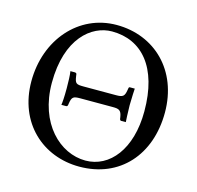

<svg xmlns="http://www.w3.org/2000/svg" viewBox="-99 -761 896 875"><g transform="rotate(15 349.0 -324.0)"><path d="M426 -348H273C238 -348 233 -351 228 -385L227 -392C227 -395 226 -399 219 -400H197C200 -383 201 -350 201 -320C201 -277 199 -254 197 -241H219C223 -241 226 -243 227 -249L228 -256C233 -288 240 -292 273 -292H426C455 -292 466 -288 471 -256L472 -249C473 -242 477 -241 479 -241H501C501 -241 498 -289 498 -320C498 -351 501 -399 501 -399H478C474 -399 473 -397 472 -391L471 -385C466 -353 458 -348 426 -348ZM334 -624C475 -624 570 -518 570 -310C570 -131 482 -24 368 -24C248 -24 129 -135 129 -327C129 -537 238 -624 334 -624ZM662 -329C662 -527 527 -658 347 -658C168 -658 37 -506 37 -310C37 -113 176 10 348 10C539 10 662 -129 662 -329Z"/></g></svg>

Font: Linux Libertine O C
Style: Regular
Weight: 400
Designer: Philipp H. Poll
Foundry: Philipp H. Poll
Version: Version 4.0.3